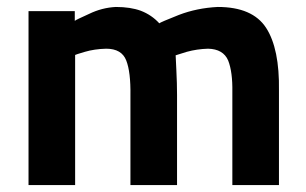

<svg xmlns="http://www.w3.org/2000/svg" viewBox="-20 -532 879 552"><path d="M196 0V-374Q197 -375 224 -383Q251 -391 285 -392Q330 -392 343 -358Q356 -325 355 -257V0H489V-259Q489 -292 487 -331Q485 -370 485 -373Q487 -374 517 -383Q546 -391 578 -392Q622 -391 636 -358Q649 -325 648 -267V0H782V-271Q784 -392 745 -452Q706 -512 606 -512Q546 -509 494 -489Q441 -468 438 -465Q416 -489 385 -501Q355 -512 313 -512Q273 -510 236 -492Q198 -475 195 -472V-500H62V0Z"/></svg>

Font: RazerF5
Style: Bold
Weight: 700
Foundry: Razer Inc.
Version: Version 1.000;PS 001.001;hotconv 1.0.56